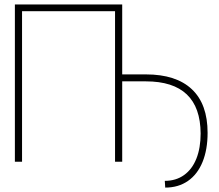

<svg xmlns="http://www.w3.org/2000/svg" viewBox="-20 -727 983 863"><path d="M529.3 -392.6H635.7Q771.5 -392.6 842.3 -325.9Q913.1 -259.3 913.1 -129.9Q913.1 -54.7 890.4 1Q867.7 56.6 824.7 86.4Q781.7 116.2 722.7 116.2L720.7 85.9Q771 85.9 807.4 59.8Q843.8 33.7 862.8 -14.2Q881.8 -62 881.8 -127Q880.4 -361.3 635.7 -361.3H529.3V0H497.1V-676.8H79.1V0H46.9V-707H529.3Z"/></svg>

Font: Pretendard Std Thin
Style: Regular
Weight: 100
Designer: Base glyphs from Inter by Rasmus Andersson; Hangeul glyphs from Noto Sans CJK(Source Han Sans) by Jang Soo-young and Kan
Foundry: Kil Hyung-jin
Version: Version 1.309